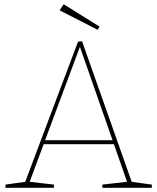

<svg xmlns="http://www.w3.org/2000/svg" viewBox="-20 -888 744 908"><path d="M605 -22 596 -29 698 -15V0H464V-15L587 -29L583 -22L517 -211L525 -206H179L189 -213L118 -22L113 -29L235 -15V0H6V-15L105 -29L97 -22L349 -691L368 -693ZM191 -219 185 -225H518L514 -220L356 -672H360ZM442 -747 262 -839 281 -868 451 -762Z"/></svg>

Font: Bitter Thin Thin
Style: Regular
Weight: 250
Version: Version 2.002